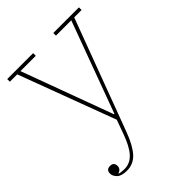

<svg xmlns="http://www.w3.org/2000/svg" viewBox="-208 -608 922 922"><g transform="rotate(-45 253.0 -147.0)"><path d="M105 212Q68 212 52.5 196.5Q37 181 37 164Q37 138 63 138Q89 138 89 164Q89 184 67 192V194Q74 196 83.5 197Q93 198 102 198Q140 198 167.5 168Q195 138 218 73L243 4L59 -488H9V-506H185V-488H81L252 -24H255L426 -488H322V-506H496V-488H446L235 77Q209 147 179 179.5Q149 212 105 212Z"/></g></svg>

Font: IBM Plex Serif Thin
Style: Regular
Weight: 100
Designer: Mike Abbink, Paul van der Laan, Pieter van Rosmalen
Foundry: Bold Monday
Version: Version 3.001